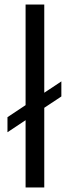

<svg xmlns="http://www.w3.org/2000/svg" viewBox="-20 -828 308 848"><path d="M93 0V-808H175.5V0ZM13 -244V-310.5L251 -468.5V-402Z"/></svg>

Font: Encode Sans Expanded
Style: Regular
Weight: 400
Width: 7
Designer: Multiple Designers
Foundry: Impallari Type
Version: Version 3.000; ttfautohint (v1.8.3) -l 8 -r 50 -G 200 -x 14 